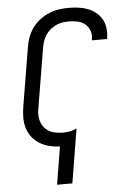

<svg xmlns="http://www.w3.org/2000/svg" viewBox="-62 -789 725 1050"><g transform="rotate(-5 300.0 -264.0)"><path d="M208 215 242 8Q213 7 184.5 0Q156 -7 132 -21.5Q108 -36 90.5 -58Q73 -80 64.5 -107.5Q56 -135 56 -164.5Q56 -194 61 -225L115 -550Q119 -577 129 -603.5Q139 -630 156 -653.5Q173 -677 197 -695Q221 -713 247 -724Q273 -735 300.5 -739Q328 -743 355 -743Q382 -743 409 -739.5Q436 -736 459.5 -727Q483 -718 503 -702Q523 -686 535.5 -664.5Q548 -643 551.5 -616.5Q555 -590 551 -563L550 -555H467V-560Q472 -585 464 -607.5Q456 -630 438.5 -644.5Q421 -659 397 -664Q373 -669 348 -669Q331 -669 313 -666Q295 -663 278 -655Q261 -647 246.5 -634.5Q232 -622 222 -606.5Q212 -591 206 -573.5Q200 -556 197 -538L143 -213Q141 -204 140 -195Q139 -186 139 -177Q139 -153 148 -130.5Q157 -108 174.5 -93Q192 -78 215.5 -72Q239 -66 264 -66Q284 -66 303.5 -69.5Q323 -73 341 -83L292 215Z"/></g></svg>

Font: Iosevka Extended
Style: Italic
Weight: 400
Width: 7
Italic angle: -9°
Monospace: yes
Designer: Belleve Invis
Foundry: Belleve Invis
Version: Version 32.5.0; ttfautohint (v1.8.4)